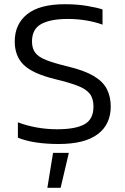

<svg xmlns="http://www.w3.org/2000/svg" viewBox="-20 -674 596 912"><path d="M259 10Q139 10 65 -20V-93Q107 -77 154.5 -68.5Q202 -60 252 -60Q338 -60 381 -83.5Q424 -107 424 -168Q424 -206 406.5 -228.5Q389 -251 349 -266.5Q309 -282 242 -298Q136 -324 93 -365.5Q50 -407 50 -477Q50 -559 109 -606.5Q168 -654 289 -654Q345 -654 393 -646Q441 -638 467 -629V-557Q431 -570 389 -577Q347 -584 302 -584Q220 -584 176 -560Q132 -536 132 -477Q132 -444 147.5 -423.5Q163 -403 200 -388.5Q237 -374 303 -358Q382 -339 426 -312.5Q470 -286 488 -250Q506 -214 506 -168Q506 -83 444 -36.5Q382 10 259 10ZM205 218 232 52H307L268 218Z"/></svg>

Font: Kanit Light
Style: Regular
Weight: 300
Designer: Katatrad Team
Foundry: CadsonDemak
Version: Version 2.000; ttfautohint (v1.8.3)